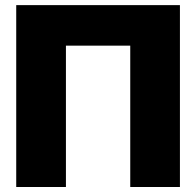

<svg xmlns="http://www.w3.org/2000/svg" viewBox="-20 -748 785 768"><path d="M699.7 -727.5V0H501V-565.4H243.7V0H44.9V-727.5Z"/></svg>

Font: Inter 18pt Black
Style: Regular
Weight: 900
Designer: Rasmus Andersson
Foundry: rsms
Version: Version 4.001;git-66647c0bb